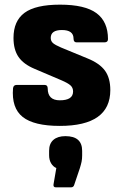

<svg xmlns="http://www.w3.org/2000/svg" viewBox="-20 -529 519 825"><path d="M237 12Q126 12 77.5 -26.5Q29 -65 36 -150Q38 -164 51 -164H172Q185 -164 185 -149Q185 -98 237 -98Q294 -98 294 -136Q294 -152 283 -162Q272 -172 244 -184L129 -233Q81 -253 59.5 -284.5Q38 -316 38 -366Q38 -439 85.5 -474Q133 -509 238 -509Q345 -509 394.5 -472.5Q444 -436 444 -361Q444 -347 429 -347H309Q296 -347 296 -363Q296 -400 246 -400Q198 -400 198 -366Q198 -353 207 -344.5Q216 -336 242 -325L356 -278Q408 -257 431 -225.5Q454 -194 454 -142Q454 12 237 12ZM220 276Q208 276 210 263L222 193Q208 187 199.5 172.5Q191 158 191 138V119Q191 88 209.5 72Q228 56 261 56Q333 56 333 119V139Q333 154 330.5 166Q328 178 323 194L299 265Q296 276 285 276Z"/></svg>

Font: Sofia Sans Black
Style: Regular
Weight: 900
Designer: Botio Nikoltchev, Ani Petrova
Foundry: lettersoup
Version: Version 4.100; ttfautohint (v1.8.3)